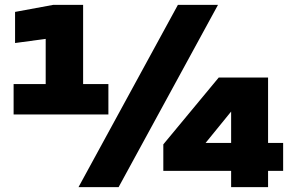

<svg xmlns="http://www.w3.org/2000/svg" viewBox="-20 -770 1200 790"><path d="M199 -750 42 -721V-593L168 -610V-424H36V-299H426V-424H322V-750ZM303 0H468L877 -750H712ZM880 -451 652 -176V-67H931V0H1083V-67H1145V-182H1083V-451ZM826 -182 931 -311V-182Z"/></svg>

Font: Bounded ExtBd
Style: Regular
Weight: 800
Designer: Vlad Churkin
Version: Version 3.0